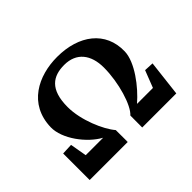

<svg xmlns="http://www.w3.org/2000/svg" viewBox="-146 -1049 1334 1334"><g transform="rotate(-45 520.5 -382.5)"><path d="M76.7 0H450.2L437 -37.6L450.7 0L450.2 -117.2C395 -180.7 326.7 -336.4 326.7 -466.3C326.7 -641.1 407.2 -690.9 517.1 -690.9C635.7 -690.9 699.2 -610.4 699.2 -482.9C699.2 -334.5 646 -162.6 593.3 -117.2L592.8 0H927.7L958.5 -264.2L888.7 -267.6L839.8 -141.6H683.1C772.9 -218.3 877.9 -356 880.9 -459C886.2 -652.8 734.4 -765.1 521.5 -765.1C335.4 -765.1 150.4 -672.9 144.5 -451.2C141.6 -337.9 248 -196.8 350.6 -141.6H179.2L157.7 -264.2L76.7 -260.7Z"/></g></svg>

Font: Merriweather
Style: Heavy
Weight: 900
Designer: Eben Sorkin ( eben@eyebytes.com )
Foundry: Sorkin Type Co.
Version: Version 1.003